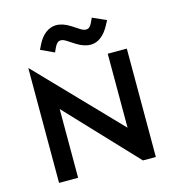

<svg xmlns="http://www.w3.org/2000/svg" viewBox="-105 -789 802 878"><g transform="rotate(-15 296.0 -350.0)"><path d="M66.7 -542.3H68.7L434.6 -162.7V-513H524.9V0H463.9L156.9 -325.6V0H66.7ZM305.3 -594.5 270.4 -617.1Q254 -628.4 241.3 -627.9Q232.7 -627.3 226.1 -621.3Q219.4 -615.2 213.5 -603.1L203.4 -580.9L139.9 -610.5L151.3 -633.5Q167.2 -665.5 189.5 -682.3Q211.7 -699.2 237.9 -700.3Q269.7 -700.8 305.5 -678.3L340.4 -655.7Q356.4 -644.9 368.5 -645.4Q378 -645.9 384.4 -651.5Q390.9 -657.1 396.7 -669.6L406.9 -691.3L471.5 -662.3L459.5 -639.8Q442.5 -607.8 420.3 -590.7Q398 -573.5 372.4 -573Q340.7 -572.5 305.3 -594.5Z"/></g></svg>

Font: Lineal Thin
Style: Regular
Weight: 200
Designer: Created by Frank Adebiaye with contributions from Anton Moglia & Ariel Martín Pérez
Created by Frank ADEBIAYE with FontF
Foundry: Velvetyne Type Foundry
Version: Version 2.000;Glyphs 3.2 (3227)